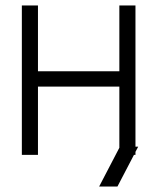

<svg xmlns="http://www.w3.org/2000/svg" viewBox="-20 -617 580 703"><path d="M60 -597H119V-356H417V-597H476V-80H486L476 -61V-50H470.5L410 66H343L417 -76V-300H119V-50H60Z"/></svg>

Font: IBM 3270
Style: Regular
Weight: 400
Monospace: yes
Version: Version 2.3.1